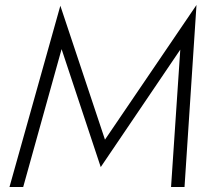

<svg xmlns="http://www.w3.org/2000/svg" viewBox="-20 -750 834 770"><path d="M227 -553 73 0H18L222 -727L401 -190L768 -730L720 0H666L703 -551L384 -80Z"/></svg>

Font: Jost* Light
Style: Italic
Weight: 300
Italic angle: -10°
Version: Version 3.7